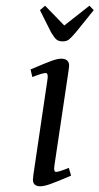

<svg xmlns="http://www.w3.org/2000/svg" viewBox="-20 -651 351 678"><path d="M87.9 -405.8Q142.6 -429.2 163.1 -436.5Q183.6 -443.8 195.8 -443.8Q224.1 -443.8 224.1 -418.9Q224.1 -415.5 222.2 -401.9L171.9 -64.9Q168.9 -43.9 178.2 -43.9Q187.5 -43.9 223.1 -58.1L231 -30.8Q178.7 -8.3 156.7 -0.7Q134.8 6.8 122.1 6.8Q96.2 6.8 96.2 -17.1Q96.2 -21.5 98.1 -35.2L147.9 -372.1Q150.9 -393.1 141.1 -393.1Q129.9 -393.1 94.2 -378.9ZM121.1 -615.2 139.2 -630.9 207 -561 295.9 -630.9 311 -615.2 248 -537.1Q231.4 -517.6 223.1 -511.2Q214.8 -504.9 201.2 -504.9Q187.5 -504.9 179.4 -511.5Q171.4 -518.1 160.2 -537.1Z"/></svg>

Font: Dehuti
Style: Italic
Weight: 400
Version: Version 1.2